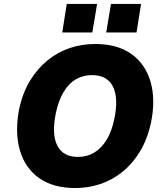

<svg xmlns="http://www.w3.org/2000/svg" viewBox="-20 -938 827 969"><path d="M360 11Q248 11 177 -39.5Q106 -90 80 -180.5Q54 -271 77 -390Q95 -471 132 -531.5Q169 -592 220 -633.5Q271 -675 332 -695.5Q393 -716 460 -716Q572 -716 642.5 -666Q713 -616 739.5 -526.5Q766 -437 742 -318Q724 -236 687 -174.5Q650 -113 599 -71.5Q548 -30 487 -9.5Q426 11 360 11ZM374 -146Q419 -146 455 -167.5Q491 -189 517.5 -231.5Q544 -274 557 -338Q579 -445 549.5 -502Q520 -559 444 -559Q400 -559 364 -538.5Q328 -518 302 -475.5Q276 -433 262 -368Q240 -261 269 -203.5Q298 -146 374 -146ZM516 -774 540 -918H692L669 -774ZM294 -774 317 -918H470L446 -774Z"/></svg>

Font: Nunito Sans 7pt SemiCondensed Black
Style: Italic
Weight: 900
Width: 4
Italic angle: -9°
Designer: Vernon Adams
Foundry: Vernon Adams
Version: Version 3.101;gftools[0.9.27]